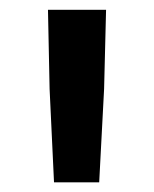

<svg xmlns="http://www.w3.org/2000/svg" viewBox="-20 -931 314 391"><path d="M196 -911 192 -750 182 -559.7H90L81 -750L77.7 -911Z"/></svg>

Font: Matangi Light
Style: Regular
Weight: 300
Designer: Prashant Pant
Foundry: The Graphic Ant
Version: Version 3.002